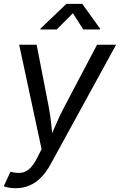

<svg xmlns="http://www.w3.org/2000/svg" viewBox="-29 -781 630 1009"><path d="M-9.3 197.8 25.9 121.6 34.2 123.5Q61 129.9 83.7 126.7Q106.4 123.5 126.7 105.2Q147 86.9 166.5 48.3L189.5 2.9L71.8 -545.9H163.6L226.6 -222.2Q236.3 -171.9 241 -121.8Q245.6 -71.8 252 -24.9H219.7Q241.7 -71.8 262.7 -121.8Q283.7 -171.9 310.5 -222.2L481 -545.9H581.1L237.3 81.5Q213.9 124.5 185.8 152.6Q157.7 180.7 124.8 194.3Q91.8 208 52.7 208Q31.2 208 14.4 204.6Q-2.4 201.2 -9.3 197.8ZM269 -626H182.6L183.6 -630.4L319.8 -760.7H403.3L497.1 -630.4L496.1 -626H408.7L354 -711.4Z"/></svg>

Font: Adwaita Sans
Style: Italic
Weight: 400
Italic angle: -9.39999°
Designer: Rasmus Andersson
Foundry: rsms
Version: Version 4.001;git-9221beed3